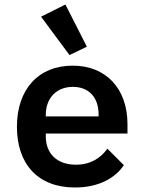

<svg xmlns="http://www.w3.org/2000/svg" viewBox="-20 -819 640 851"><path d="M312 12C421 12 492 -32 529 -87L456 -160C425 -117 380 -89 316 -89C232 -89 183 -139 183 -214V-227H545V-269C545 -425 451 -528 302 -528C151 -528 55 -424 55 -257C55 -93 147 12 312 12ZM303 -434C374 -434 417 -387 417 -312V-303H183V-310C183 -385 231 -434 303 -434ZM288 -575 365 -612 270 -799 162 -745Z"/></svg>

Font: IBM Mono SemiBold
Style: Regular
Weight: 600
Monospace: yes
Designer: Mike Abbink, Paul van der Laan, Pieter van Rosmalen
Foundry: Bold Monday
Version: Version 2.3